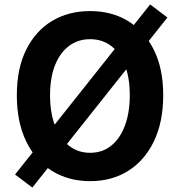

<svg xmlns="http://www.w3.org/2000/svg" viewBox="-20 -804 810 867"><path d="M126 43 48 -16 658 -784 736 -725ZM387 14Q289 14 214.5 -32.5Q140 -79 98 -166Q56 -253 56 -374Q56 -494 98 -579Q140 -664 214.5 -709Q289 -754 387 -754Q485 -754 559 -708.5Q633 -663 675 -578.5Q717 -494 717 -374Q717 -253 675 -166Q633 -79 559 -32.5Q485 14 387 14ZM387 -114Q442 -114 482 -146Q522 -178 544 -236.5Q566 -295 566 -374Q566 -453 544 -509.5Q522 -566 482 -596.5Q442 -627 387 -627Q332 -627 291.5 -596.5Q251 -566 228.5 -509.5Q206 -453 206 -374Q206 -295 228.5 -236.5Q251 -178 291.5 -146Q332 -114 387 -114Z"/></svg>

Font: Noto Sans HK Thin
Style: Bold
Weight: 700
Version: Version 2.004-H2;hotconv 1.0.118;makeotfexe 2.5.65603